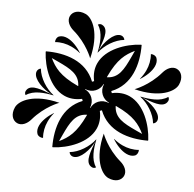

<svg xmlns="http://www.w3.org/2000/svg" viewBox="-200 -1193 1401 1386"><g transform="rotate(30 500.0 -500.0)"><path d="M401.2 -498.5V-501.5C429.2 -501.5 454.4 -513.3 472.1 -532.2C488.5 -549.6 498.5 -573 498.5 -598.8H501.5C501.5 -570.8 513.3 -545.6 532.2 -527.9C549.6 -511.5 573 -501.5 598.8 -501.5V-498.5C570.8 -498.5 545.6 -486.7 527.9 -467.8C511.5 -450.4 501.5 -427 501.5 -401.2H498.5C498.5 -429.2 486.7 -454.4 467.8 -472.1C450.4 -488.5 427 -498.5 401.2 -498.5ZM248.1 -949.3C306.3 -915.7 330.9 -839.4 346.7 -774.6L348.2 -774.2C362.1 -841 410.4 -915.7 468.6 -949.3C462.1 -960.6 449.9 -966.3 437.7 -966.3C434.3 -966.3 430.9 -965.9 427.6 -965C377.8 -951.7 347.5 -859 346.3 -792.4C339.1 -865.5 337.5 -948.5 287 -962C282.8 -963.2 278.5 -963.8 274.4 -963.8C263.7 -963.8 254 -959.6 248.1 -949.3ZM531.4 -50.7C537.9 -39.4 550.1 -33.6 562.4 -33.6C565.7 -33.6 569.1 -34.1 572.4 -35C622.2 -48.3 652.5 -140.9 653.7 -207.6C660.9 -134.5 662.5 -51.5 713 -38C717.2 -36.8 721.5 -36.2 725.6 -36.2C736.3 -36.2 746 -40.4 752 -50.7C693.7 -84.3 669.2 -160.6 653.3 -225.4L651.8 -225.7C637.9 -159 589.6 -84.3 531.4 -50.7ZM20 -590.8C71.2 -493.4 176.7 -383.7 293.5 -383.7C334.1 -383.7 376 -396.9 417.5 -428.5L428.5 -417.5C373.9 -360.9 353.3 -293.2 353.3 -224.6C353.3 -153.6 375.4 -81.6 404.7 -20H409.2C506.6 -71.2 616.3 -176.7 616.3 -293.5C616.3 -334 603.1 -376 571.5 -417.5L582.5 -428.5C639.1 -373.9 706.8 -353.3 775.4 -353.3C846.4 -353.3 918.4 -375.4 980 -404.7V-409.2C928.8 -506.6 823.3 -616.3 706.5 -616.3C665.9 -616.3 624 -603.1 582.5 -571.5L571.5 -582.5C626.1 -639.1 646.7 -706.8 646.7 -775.4C646.7 -846.4 624.6 -918.3 595.3 -980H590.8C493.4 -928.8 383.7 -823.3 383.7 -706.5C383.7 -665.9 396.9 -624 428.5 -582.5L417.5 -571.5C360.9 -626.1 293.2 -646.7 224.6 -646.7C153.6 -646.7 81.7 -624.6 20 -595.3ZM774.3 -651.8C841 -637.9 915.7 -589.6 949.3 -531.4C960.6 -537.9 966.4 -550.1 966.4 -562.3C966.4 -565.7 965.9 -569.1 965 -572.4C951.7 -622.2 859.1 -652.5 792.4 -653.7C865.5 -660.9 948.5 -662.5 962 -713C963.2 -717.2 963.8 -721.5 963.8 -725.6C963.8 -736.3 959.6 -746 949.3 -751.9C915.7 -693.7 839.4 -669.2 774.6 -653.3ZM33.7 -437.6C33.7 -434.3 34.1 -430.9 35 -427.6C48.3 -377.8 141 -347.5 207.6 -346.3C134.5 -339.1 51.5 -337.5 38 -287C36.8 -282.8 36.2 -278.5 36.2 -274.4C36.2 -263.7 40.4 -254 50.7 -248C84.4 -306.3 160.6 -330.8 225.4 -346.7L225.8 -348.2C159 -362.1 84.4 -410.4 50.7 -468.6C39.4 -462.1 33.7 -449.9 33.7 -437.6ZM42.1 -901.2C42.1 -864.8 75.1 -836.2 117.8 -824.5C243.5 -789.8 321.8 -710.5 321.8 -710.5C285.8 -900.5 189 -972 134 -972C73.7 -972 42.1 -937.6 42.1 -901.2ZM710.5 -678.2C900.5 -714.2 972 -811 972 -866C972 -926.3 937.6 -957.9 901.2 -957.9C864.8 -957.9 836.2 -924.9 824.5 -882.2C789.8 -756.5 710.5 -678.2 710.5 -678.2ZM685.8 -956.5C706.8 -920.2 716.5 -879.5 716.5 -837.9C716.5 -812.8 713 -787.3 706.3 -762.2L707.7 -761.8C736.6 -804.8 755.6 -853.7 755.6 -893.9C755.6 -917.3 749.1 -937.7 734.5 -952.4C728.1 -958.7 717.9 -961.9 707.6 -961.9C699.9 -961.9 692 -960.1 685.8 -956.5ZM493.7 -658.7C494 -803.3 527.4 -860.7 574.3 -919.1C574.4 -912.7 574.4 -906.3 574.4 -900C574.4 -888.6 574.5 -877.6 574.5 -866.9C574.5 -764.1 570.9 -690.8 494.2 -652.8ZM678.3 -289.5C714.3 -99.5 811 -28 866 -28C926.3 -28 957.9 -62.4 957.9 -98.8C957.9 -135.2 924.9 -163.8 882.3 -175.5C756.6 -210.2 678.3 -289.5 678.3 -289.5ZM28 -134C28 -73.7 62.4 -42.1 98.8 -42.1C135.2 -42.1 163.8 -75.1 175.5 -117.7C210.2 -243.4 289.5 -321.7 289.5 -321.7C99.5 -285.7 28 -189 28 -134ZM244.4 -106.1C244.4 -82.7 250.9 -62.3 265.5 -47.6C271.9 -41.3 282.1 -38.1 292.4 -38.1C300.2 -38.1 308 -39.9 314.2 -43.5C293.2 -79.8 283.5 -120.5 283.5 -162.1C283.5 -187.2 287 -212.7 293.7 -237.8L292.3 -238.2C263.4 -195.2 244.4 -146.4 244.4 -106.1ZM425.5 -133.1C425.5 -235.9 429.1 -309.2 505.8 -347.2L506.3 -341.3C506 -196.7 472.6 -139.2 425.7 -80.9C425.6 -87.3 425.6 -93.7 425.6 -100C425.6 -111.4 425.5 -122.4 425.5 -133.1ZM761.8 -292.3C804.8 -263.4 853.7 -244.4 893.9 -244.4C917.3 -244.4 937.7 -250.9 952.4 -265.5C958.7 -271.9 961.9 -282.1 961.9 -292.4C961.9 -300.1 960.1 -308 956.5 -314.2C920.2 -293.2 879.5 -283.5 837.9 -283.5C812.8 -283.5 787.3 -287 762.2 -293.7ZM652.8 -505.8 658.7 -506.3C803.3 -506 860.8 -472.6 919.1 -425.7C912.7 -425.6 906.3 -425.6 900 -425.6C888.6 -425.6 877.6 -425.5 866.9 -425.5C764.1 -425.5 690.8 -429.1 652.8 -505.8ZM38.1 -707.6C38.1 -699.8 39.9 -692 43.5 -685.8C79.8 -706.8 120.5 -716.5 162.1 -716.5C187.2 -716.5 212.7 -713 237.8 -706.3L238.2 -707.7C195.2 -736.6 146.4 -755.6 106.1 -755.6C82.7 -755.6 62.3 -749.1 47.6 -734.5C41.3 -728.1 38.1 -717.9 38.1 -707.6ZM80.9 -574.3C87.3 -574.4 93.7 -574.4 100 -574.4C111.4 -574.4 122.4 -574.5 133.1 -574.5C235.9 -574.5 309.2 -570.9 347.2 -494.2L341.3 -493.7C196.7 -494 139.3 -527.4 80.9 -574.3Z"/></g></svg>

Font: GlukFrames07
Style: Medium
Weight: 500
Monospace: yes
Designer: gluk
Foundry: gluk
Version: Version 1.00